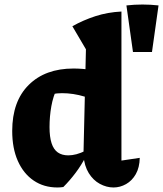

<svg xmlns="http://www.w3.org/2000/svg" viewBox="-20 -819 721 849"><path d="M234 10Q174 10 129 -20.5Q84 -51 59 -107Q34 -163 34 -240Q34 -371 107 -443.5Q180 -516 305 -516Q344 -516 386.5 -509.5Q429 -503 474 -487L455 -346Q354 -407 254 -407Q232 -407 209.5 -402.5Q187 -398 166 -390L233 -430Q215 -394 207 -349Q199 -304 199 -257Q199 -214 208 -186Q217 -158 235.5 -145Q254 -132 282 -132Q299 -132 318 -137Q337 -142 359 -153V-126Q340 -89 314.5 -55Q289 -21 260 8Q253 9 246.5 9.5Q240 10 234 10ZM482 10Q451 10 421.5 -6Q392 -22 372.5 -53.5Q353 -85 349 -132L360 -601L300 -703Q348 -730 402 -747.5Q456 -765 517 -768V-109L598 -121Q597 -78 580.5 -49Q564 -20 537.5 -5Q511 10 482 10ZM419 -771 418 -772H419ZM568 -589 539 -795Q610 -803 681 -795L652 -589Z"/></svg>

Font: Piazzolla Thin Black
Style: Regular
Weight: 900
Version: Version 2.005